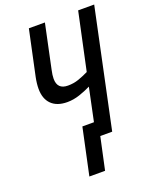

<svg xmlns="http://www.w3.org/2000/svg" viewBox="-165 -805 871 1091"><g transform="rotate(-20 271.0 -259.5)"><path d="M182 195 242 -86H312L354 -286Q322 -270 284.5 -257.5Q247 -245 210 -245Q148 -245 114.5 -278Q81 -311 81 -372Q81 -387 83 -405Q85 -423 89 -442L147 -714H244L188 -449Q181 -418 181 -396Q181 -332 245 -332Q280 -332 310 -342.5Q340 -353 371 -368L445 -714H542L391 0H319L277 195Z"/></g></svg>

Font: Noto Sans Condensed Medium
Style: Italic
Weight: 500
Width: 3
Italic angle: -12°
Designer: Monotype Design Team
Foundry: Monotype Imaging Inc.
Version: Version 2.013; ttfautohint (v1.8.4.7-5d5b)